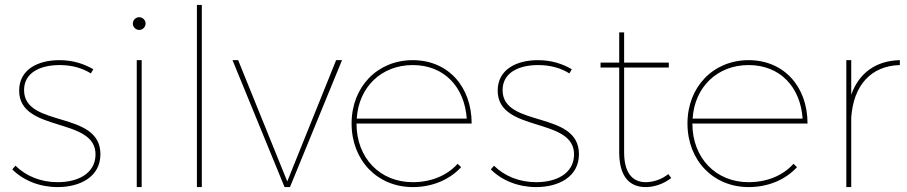

<svg xmlns="http://www.w3.org/2000/svg" viewBox="-20 -762 3695 782"><path d="M350 -463 360 -480C322 -502 277 -517 222 -517C133 -517 58 -478 58 -393C58 -219 375 -288 369 -129C366 -54 296 -20 215 -20C147 -20 87 -44 43 -87L30 -72C76 -26 143 0 215 0C305 0 389 -41 389 -134C389 -314 78 -240 78 -395C78 -465 142 -497 223 -497C274 -497 317 -484 350 -463Z M547 -692C533 -692 521 -680 521 -666C521 -652 533 -640 547 -640C561 -640 573 -652 573 -666C573 -680 561 -692 547 -692ZM537 -517V0H557V-517Z M782 -742V0H802V-742Z M927 -517 1139 0H1161L1373 -517H1349L1150 -23L950 -517Z M1661 -20C1528 -20 1432 -118 1432 -259H1901C1901 -409 1805 -517 1661 -517C1518 -517 1412 -409 1412 -259C1412 -108 1518 0 1661 0C1741 0 1811 -30 1858 -81L1844 -95C1801 -47 1736 -20 1661 -20ZM1661 -497C1789 -497 1872 -408 1881 -279H1433C1441 -408 1534 -497 1661 -497Z M2299 -463 2309 -480C2271 -502 2226 -517 2171 -517C2082 -517 2007 -478 2007 -393C2007 -219 2324 -288 2318 -129C2315 -54 2245 -20 2164 -20C2096 -20 2036 -44 1992 -87L1979 -72C2025 -26 2092 0 2164 0C2254 0 2338 -41 2338 -134C2338 -314 2027 -240 2027 -395C2027 -465 2091 -497 2172 -497C2223 -497 2266 -484 2299 -463Z M2702 -53C2676 -32 2644 -21 2612 -20C2553 -19 2522 -62 2522 -142V-487H2704V-507H2522V-630H2502V-507H2426V-487H2502V-142C2502 -48 2540 1 2612 0C2649 -1 2684 -14 2714 -37Z M3029 -20C2896 -20 2800 -118 2800 -259H3269C3269 -409 3173 -517 3029 -517C2886 -517 2780 -409 2780 -259C2780 -108 2886 0 3029 0C3109 0 3179 -30 3226 -81L3212 -95C3169 -47 3104 -20 3029 -20ZM3029 -497C3157 -497 3240 -408 3249 -279H2801C2809 -408 2902 -497 3029 -497Z M3447 -376V-517H3427V0H3447V-283C3456 -415 3528 -494 3645 -497V-517C3547 -515 3478 -464 3447 -376Z"/></svg>

Font: Montserrat Thin
Style: Regular
Weight: 250
Designer: Julieta Ulanovsky
Foundry: Julieta Ulanovsky
Version: Version 4.000